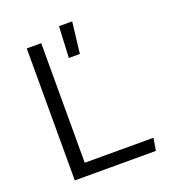

<svg xmlns="http://www.w3.org/2000/svg" viewBox="-141 -890 901 998"><g transform="rotate(-20 310.0 -391.0)"><path d="M101.5 0H550L561.5 -68.5H181.5V-730H101.5ZM290 -608.5H351L371.5 -781.5H298.5Z"/></g></svg>

Font: Monaspace Argon Light
Style: Regular
Weight: 300
Designer: Riley Cran & the Lettermatic Team
Foundry: Lettermatic
Version: Version 1.000 (Monaspace Argon)